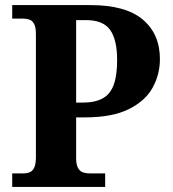

<svg xmlns="http://www.w3.org/2000/svg" viewBox="-20 -734 678 754"><path d="M28 0V-53H70Q85 -53 96.5 -57.5Q108 -62 114.5 -76Q121 -90 121 -118V-600Q121 -627 114 -640Q107 -653 95.5 -657Q84 -661 70 -661H28V-714H335Q474 -714 541 -657Q608 -600 608 -502Q608 -442 579.5 -390Q551 -338 486 -305.5Q421 -273 313 -273H279V-113Q279 -87 286.5 -74Q294 -61 306 -57Q318 -53 332 -53H393V0ZM303 -331Q353 -331 383 -347.5Q413 -364 426.5 -401Q440 -438 440 -498Q440 -578 412.5 -616.5Q385 -655 318 -655H279V-331Z"/></svg>

Font: Noto Serif Gujarati
Style: Bold
Weight: 700
Version: Version 2.102